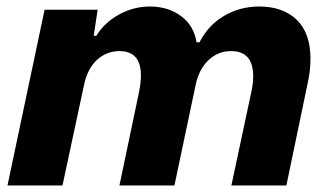

<svg xmlns="http://www.w3.org/2000/svg" viewBox="-20 -570 1004 590"><path d="M117 -540H280L268 -460H276Q301 -501 346 -525.5Q391 -550 440 -550Q497 -550 536.5 -520.5Q576 -491 584 -440H593Q620 -493 669 -521.5Q718 -550 776 -550Q850 -550 892 -509Q934 -468 934 -390Q934 -353 926 -317L860 0H691L752 -286Q758 -313 758 -336Q758 -413 690 -413Q650 -413 620.5 -385Q591 -357 581 -308L516 0H347L407 -286Q413 -315 413 -338Q413 -413 347 -413Q308 -413 278.5 -386.5Q249 -360 238 -308L172 0H3Z"/></svg>

Font: Mona Sans ExtraBold
Style: Italic
Weight: 800
Italic angle: -11.7°
Designer: Deni Anggara
Foundry: GitHub
Version: Version 2.000